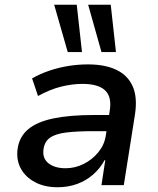

<svg xmlns="http://www.w3.org/2000/svg" viewBox="-20 -779 665 808"><path d="M222 9Q168 9 128 -12Q88 -33 68 -69Q48 -105 54 -152Q61 -203 98 -234.5Q135 -266 204 -280.5Q273 -295 374 -295H455L445 -227H373Q305 -227 259.5 -221.5Q214 -216 190.5 -199.5Q167 -183 163 -150Q158 -112 184.5 -91.5Q211 -71 256 -71Q296 -71 332 -89Q368 -107 393.5 -138Q419 -169 425 -207L442 -314Q451 -372 422 -399Q393 -426 327 -426Q284 -426 237.5 -414.5Q191 -403 140 -375L115 -449Q150 -469 189 -482Q228 -495 268.5 -501.5Q309 -508 350 -508Q422 -508 470 -485Q518 -462 538.5 -415.5Q559 -369 548 -297L501 0H407L423 -105H420Q402 -71 372.5 -45Q343 -19 305 -5Q267 9 222 9ZM407 -560 351 -759H446L468 -560ZM265 -560 208 -759H303L325 -560Z"/></svg>

Font: Nunito Sans 7pt SemiBold
Style: Italic
Weight: 600
Italic angle: -9°
Designer: Vernon Adams
Foundry: Vernon Adams
Version: Version 3.101;gftools[0.9.27]